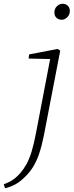

<svg xmlns="http://www.w3.org/2000/svg" viewBox="-96 -749 391 1020"><path d="M-69 251 -76 230Q-57 223 -42 215Q-27 207 -13.5 195.5Q0 184 13 169Q31 148 45.5 121.5Q60 95 72 56Q84 17 95 -41L174 -454L186 -435L56 -438L59 -460L210 -489L224 -480L137 -29Q126 26 112 67.5Q98 109 78 140.5Q58 172 29 198Q7 219 -16.5 231.5Q-40 244 -69 251ZM232 -644Q216 -644 204.5 -654Q193 -664 193 -683Q193 -703 206.5 -716Q220 -729 236 -729Q253 -729 264 -718.5Q275 -708 275 -691Q275 -671 261.5 -657.5Q248 -644 232 -644Z"/></svg>

Font: Source Serif 4 18pt Light
Style: Italic
Weight: 300
Italic angle: -12°
Designer: Frank Grießhammer
Foundry: Adobe Systems Incorporated
Version: Version 4.004;hotconv 1.0.116;makeotfexe 2.5.65601